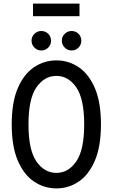

<svg xmlns="http://www.w3.org/2000/svg" viewBox="-20 -1035 625 1065"><path d="M45 -345Q45 -467 78.5 -545.5Q112 -624 168.5 -662Q225 -700 293 -700Q361 -700 417 -662Q473 -624 506.5 -545.5Q540 -467 540 -345Q540 -223 506.5 -144.5Q473 -66 417 -28Q361 10 293 10Q225 10 168.5 -28Q112 -66 78.5 -144.5Q45 -223 45 -345ZM138 -345Q138 -203 182 -139.5Q226 -76 293 -76Q359 -76 403 -139.5Q447 -203 447 -345Q447 -487 403 -550.5Q359 -614 293 -614Q226 -614 182 -550.5Q138 -487 138 -345ZM155 -809Q155 -832 171 -847.5Q187 -863 209 -863Q232 -863 247.5 -847.5Q263 -832 263 -809Q263 -787 247.5 -771Q232 -755 209 -755Q187 -755 171 -771Q155 -787 155 -809ZM323 -809Q323 -832 339 -847.5Q355 -863 377 -863Q400 -863 415.5 -847.5Q431 -832 431 -809Q431 -787 415.5 -771Q400 -755 377 -755Q355 -755 339 -771Q323 -787 323 -809ZM163 -945V-1015H421V-945Z"/></svg>

Font: Radio Canada Condensed
Style: Regular
Weight: 400
Width: 3
Designer: Charles Daoud, Etienne Aubert Bonn, Alexandre Saumier Demers, Jacques Le Bailly
Foundry: Radio-Canada
Version: Version 2.104; ttfautohint (v1.8.4.7-5d5b);gftools[0.9.28.de